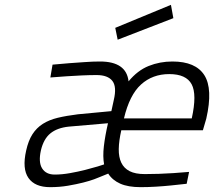

<svg xmlns="http://www.w3.org/2000/svg" viewBox="-20 -763 884 793"><path d="M578 -44Q604 -44 636 -45Q668 -46 696 -48Q729 -50 761 -53L751 -4Q719 0 686 3Q657 6 624 8Q591 10 561 10Q509 10 476.5 -4.5Q444 -19 427 -46L390 -31Q386 -29 368.5 -22.5Q351 -16 323.5 -9Q296 -2 261 4Q226 10 187 10Q124 10 97.5 -28Q71 -66 88 -141Q97 -182 114 -208.5Q131 -235 157 -251.5Q183 -268 218.5 -276.5Q254 -285 302 -291L440 -304L450 -350Q463 -405 444 -429Q425 -453 379 -453Q351 -453 318 -451.5Q285 -450 256 -448Q222 -445 188 -443L197 -496Q232 -499 266 -502Q295 -504 329.5 -506.5Q364 -509 393 -509Q502 -509 511 -427Q548 -472 594 -490.5Q640 -509 692 -509Q788 -509 824 -452.5Q860 -396 832 -273L818 -225H481Q471 -181 470.5 -147.5Q470 -114 481 -91Q492 -68 515.5 -56Q539 -44 578 -44ZM206 -42Q236 -42 269.5 -48Q303 -54 332.5 -61.5Q362 -69 383.5 -75.5Q405 -82 410 -84Q404 -116 409 -159Q414 -202 426 -254L264 -240Q216 -235 188 -212Q160 -189 149 -142Q138 -93 154 -67.5Q170 -42 206 -42ZM772 -274Q794 -373 771.5 -415Q749 -457 679 -457Q610 -457 562.5 -414Q515 -371 492 -274ZM686 -743 696 -688 466 -599 456 -648Z"/></svg>

Font: Panefresco 250wt
Style: Italic
Weight: 300
Version: Version 1.000